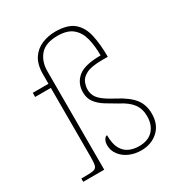

<svg xmlns="http://www.w3.org/2000/svg" viewBox="-180 -876 938 1006"><g transform="rotate(-30 289.0 -372.5)"><path d="M383 10Q344 10 311.5 -4.5Q279 -19 259.5 -45Q240 -71 240 -103Q240 -122 248 -135.5Q256 -149 266 -149Q266 -97 282 -68Q298 -39 324.5 -27Q351 -15 384 -15Q439 -15 468.5 -46.5Q498 -78 498 -131Q498 -176 474.5 -207Q451 -238 401 -263Q368 -282 338 -300.5Q308 -319 288.5 -344Q269 -369 269 -406Q269 -461 308.5 -494.5Q348 -528 446 -528Q446 -586 434.5 -631.5Q423 -677 391.5 -703.5Q360 -730 301 -730Q228 -730 195.5 -692Q163 -654 163 -596V0H36V-20H64Q97 -20 112 -24Q127 -28 131 -43.5Q135 -59 135 -94V-511H40V-536H135V-592Q135 -653 159 -688.5Q183 -724 221.5 -739.5Q260 -755 301 -755Q376 -755 413 -723.5Q450 -692 462.5 -635Q475 -578 475 -503H441Q376 -503 345.5 -487.5Q315 -472 306 -449.5Q297 -427 297 -406Q297 -388 305 -370Q313 -352 336 -333.5Q359 -315 403 -292Q468 -258 497 -221Q526 -184 526 -130Q526 -64 485 -27Q444 10 383 10Z"/></g></svg>

Font: Noto Serif Devanagari Thin
Style: Regular
Weight: 100
Designer: Universal Thirst, Indian Type Foundry and the Monotype Design Team
Foundry: Monotype Imaging Inc.
Version: Version 2.004; ttfautohint (v1.8.4.7-5d5b)